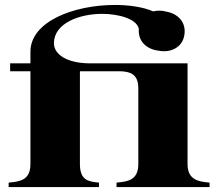

<svg xmlns="http://www.w3.org/2000/svg" viewBox="-20 -756 876 776"><path d="M15 -18V0H380V-18C336 -22 303 -28 303 -93V-468H465C504 -467 539 -458 539 -400V-93C539 -28 497 -22 451 -18V0H827V-18C783 -22 738 -28 738 -93V-500H344C251 -500 198 -536 198 -581C198 -662 300 -700 393 -700C459 -700 532 -680 541 -640C537 -587 575 -556 622 -551C668 -542 717 -563 725 -614C734 -667 698 -701 652 -709C635 -714 616 -714 599 -710C558 -728 500 -736 445 -736C278 -736 103 -669 103 -547V-500H21V-468H103V-93C103 -28 61 -22 15 -18Z"/></svg>

Font: Sprat
Style: Bold
Weight: 700
Designer: Ethan Nakache
Foundry: Collletttivo
Version: Version 2.000;Glyphs 3.2 (3217)